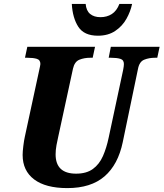

<svg xmlns="http://www.w3.org/2000/svg" viewBox="-20 -954 838 984"><path d="M325 10Q214 10 155 -34.5Q96 -79 96 -160Q96 -177 99.5 -205.5Q103 -234 107 -252L180 -590Q187 -621 187 -626Q187 -647 168.5 -652.5Q150 -658 120 -658H108L120 -714H467L455 -658H442Q412 -658 387 -648Q362 -638 354 -602L278 -251Q274 -235 269.5 -210Q265 -185 265 -163Q265 -64 370 -64Q423 -64 456 -88Q489 -112 507.5 -154Q526 -196 537 -249L611 -595Q613 -604 614 -613Q615 -622 615 -626Q615 -647 596.5 -652.5Q578 -658 549 -658H537L548 -714H798L786 -658H774Q744 -658 719 -648Q694 -638 687 -600L609 -225Q585 -110 515.5 -50Q446 10 325 10ZM482 -771Q411 -771 381.5 -816.5Q352 -862 348 -934H419Q422 -899 442 -882.5Q462 -866 495 -866Q528 -866 553 -882Q578 -898 592 -934H657Q649 -895 628 -857.5Q607 -820 570.5 -795.5Q534 -771 482 -771Z"/></svg>

Font: Noto Serif SemiCondensed ExtraBold
Style: Italic
Weight: 800
Width: 4
Italic angle: -12°
Designer: Monotype Design Team
Foundry: Monotype Imaging Inc.
Version: Version 2.014; ttfautohint (v1.8.4.7-5d5b)